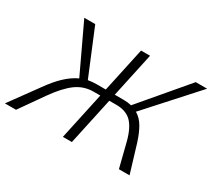

<svg xmlns="http://www.w3.org/2000/svg" viewBox="-127 -884 1225 1110"><g transform="rotate(30 485.5 -329.0)"><path d="M778 -182 833 0H762L721 -163Q700 -243 664 -279Q628 -315 562 -315H516L448 0H388L456 -315H412Q347 -315 295.5 -277.5Q244 -240 186 -158L75 0H1L137 -187Q179 -246 218.5 -283Q258 -320 301 -340L151 -658H224L349 -356Q377 -361 404 -361H466L530 -658H590L526 -361H585Q614 -361 638 -355L895 -658H971L681 -337Q715 -317 737.5 -278.5Q760 -240 778 -182Z"/></g></svg>

Font: Ysabeau Semilight
Style: Italic
Weight: 300
Italic angle: -12°
Designer: Christian Thalmann (Catharsis Fonts)
Version: Version 0.003